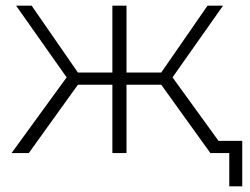

<svg xmlns="http://www.w3.org/2000/svg" viewBox="-20 -542 885 680"><path d="M82 0 256 -242H378V0H428V-242H551L725 0H792V118H838V-43H754L591 -268L770 -522H715L551 -285H428V-522H378V-285H256L92 -522H37L216 -268L21 0Z"/></svg>

Font: Montserrat Light
Style: Regular
Weight: 300
Designer: Julieta Ulanovsky
Foundry: Julieta Ulanovsky
Version: Version 7.200